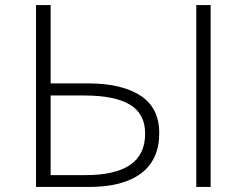

<svg xmlns="http://www.w3.org/2000/svg" viewBox="-20 -742 979 762"><path d="M123 -722H181V-411H330Q463 -411 537.5 -362.5Q612 -314 612 -214Q612 -108 540 -54Q468 0 333 0H123ZM556 -212Q556 -290 496 -326.5Q436 -363 314 -363H181V-47H319Q437 -47 496.5 -87.5Q556 -128 556 -212ZM759 -722H816V0H759Z"/></svg>

Font: Nebula Sans Light
Style: Regular
Weight: 300
Designer: Paul D. Hunt for Adobe (as Source Sans)
Foundry: Nebula Entertainment & Broadcasting LLC
Version: Version 1.010